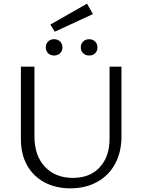

<svg xmlns="http://www.w3.org/2000/svg" viewBox="-20 -1022 777 1048"><path d="M94 -262V-658H168V-277Q168 -173 225 -112Q282 -51 378 -51Q471 -51 524.5 -109Q578 -167 578 -265V-658H643V-277Q643 -192 608.5 -128Q574 -64 510.5 -29Q447 6 364 6Q284 6 222.5 -27Q161 -60 127.5 -120.5Q94 -181 94 -262ZM255 -888 455 -1002 487 -945 279 -849ZM230 -763Q230 -783 242.5 -795.5Q255 -808 275 -808Q295 -808 308 -795.5Q321 -783 321 -763Q321 -744 308 -731.5Q295 -719 275 -719Q255 -719 242.5 -731.5Q230 -744 230 -763ZM421 -763Q421 -783 434 -795.5Q447 -808 467 -808Q486 -808 499 -795.5Q512 -783 512 -763Q512 -744 499.5 -731.5Q487 -719 467 -719Q447 -719 434 -731.5Q421 -744 421 -763Z"/></svg>

Font: Ysabeau
Style: Regular
Weight: 400
Designer: Christian Thalmann (Catharsis Fonts)
Version: Version 0.003